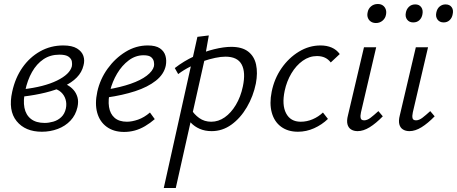

<svg xmlns="http://www.w3.org/2000/svg" viewBox="-20 -650 2283 959"><path d="M189 8Q106 8 63 -45Q20 -98 41 -192Q56 -261 92 -312.5Q128 -364 180.5 -393.5Q233 -423 296 -423Q340 -423 364.5 -408Q389 -393 396.5 -370.5Q404 -348 397 -323Q389 -289 363.5 -263Q338 -237 298 -218.5Q258 -200 207 -187.5Q156 -175 98 -168L95 -204Q200 -216 264.5 -247.5Q329 -279 339 -319Q341 -329 339 -342.5Q337 -356 323 -366.5Q309 -377 277 -377Q231 -377 197 -354Q163 -331 140 -290.5Q117 -250 106 -197Q95 -148 102 -112Q109 -76 134.5 -56Q160 -36 203 -36Q224 -36 246.5 -42.5Q269 -49 286 -65Q303 -81 309 -108Q314 -132 307.5 -153.5Q301 -175 284.5 -190Q268 -205 242 -209L286 -238Q301 -234 318 -224.5Q335 -215 348 -200Q361 -185 367 -164Q373 -143 367 -115Q358 -75 332 -47.5Q306 -20 268.5 -6Q231 8 189 8Z M600 9Q548 9 513 -16.5Q478 -42 465.5 -87Q453 -132 466 -192Q480 -255 517.5 -307Q555 -359 607 -391Q659 -423 718 -423Q758 -423 779 -408.5Q800 -394 806.5 -371Q813 -348 808 -322Q799 -279 758.5 -247Q718 -215 655 -194.5Q592 -174 514 -163L516 -203Q582 -214 632.5 -231.5Q683 -249 713 -272Q743 -295 749 -319Q751 -329 748.5 -342Q746 -355 735 -364.5Q724 -374 697 -374Q657 -374 623 -348.5Q589 -323 565 -282.5Q541 -242 530 -197Q519 -151 524.5 -116Q530 -81 552.5 -61.5Q575 -42 614 -42Q639 -42 669.5 -52.5Q700 -63 729 -88L753 -55Q730 -35 704.5 -20Q679 -5 653 2Q627 9 600 9Z M798 289 966 -466 1023 -473 1001 -349 858 289ZM1037 5Q1004 5 977.5 -6.5Q951 -18 933 -37.5Q915 -57 907 -80L932 -108Q949 -79 975 -60.5Q1001 -42 1035 -42Q1071 -42 1102.5 -64Q1134 -86 1158 -126Q1182 -166 1193 -218Q1208 -289 1187 -328Q1166 -367 1106 -367Q1084 -367 1055 -361Q1026 -355 994 -344Q962 -333 930 -317Q898 -301 870 -280L853 -310Q898 -345 949 -368.5Q1000 -392 1049 -404Q1098 -416 1135 -416Q1189 -416 1219.5 -392.5Q1250 -369 1259 -327.5Q1268 -286 1258 -233Q1245 -169 1213 -114.5Q1181 -60 1136 -27.5Q1091 5 1037 5Z M1468 8Q1418 8 1384 -17Q1350 -42 1337.5 -87.5Q1325 -133 1337 -192Q1350 -257 1386 -309Q1422 -361 1473 -392Q1524 -423 1581 -423Q1612 -423 1636.5 -412.5Q1661 -402 1677 -380L1632 -338Q1620 -354 1603 -362Q1586 -370 1563 -370Q1525 -370 1492 -346.5Q1459 -323 1435.5 -283.5Q1412 -244 1402 -197Q1387 -126 1409 -84Q1431 -42 1482 -42Q1513 -42 1542 -54.5Q1571 -67 1593 -88L1618 -56Q1588 -27 1549 -9.5Q1510 8 1468 8Z M1766 5Q1747 5 1733.5 -3.5Q1720 -12 1715.5 -29.5Q1711 -47 1718 -74L1798 -414H1859L1783 -89Q1779 -71 1781.5 -60Q1784 -49 1799 -49Q1814 -49 1830.5 -61.5Q1847 -74 1870 -95L1892 -69Q1858 -34 1826.5 -14.5Q1795 5 1766 5ZM1858 -535Q1843 -535 1832.5 -542Q1822 -549 1817.5 -561Q1813 -573 1816 -587Q1819 -606 1833 -618Q1847 -630 1867 -630Q1882 -630 1892 -623Q1902 -616 1906.5 -604Q1911 -592 1908 -577Q1905 -559 1891 -547Q1877 -535 1858 -535Z M2025 5Q2006 5 1992.5 -3.5Q1979 -12 1974.5 -29.5Q1970 -47 1977 -74L2057 -414H2118L2042 -89Q2038 -71 2040.5 -60Q2043 -49 2058 -49Q2073 -49 2089.5 -61.5Q2106 -74 2129 -95L2151 -69Q2117 -34 2085.5 -14.5Q2054 5 2025 5ZM2044 -538Q2024 -538 2013.5 -552Q2003 -566 2007 -586Q2010 -604 2022.5 -616Q2035 -628 2054 -628Q2074 -628 2084 -614Q2094 -600 2090 -579Q2087 -561 2075 -549.5Q2063 -538 2044 -538ZM2196 -538Q2176 -538 2165.5 -552Q2155 -566 2159 -586Q2163 -607 2176 -617.5Q2189 -628 2205 -628Q2226 -628 2236 -614Q2246 -600 2241 -579Q2238 -561 2226 -549.5Q2214 -538 2196 -538Z"/></svg>

Font: Ysabeau Infant
Style: Italic
Weight: 400
Italic angle: -12°
Designer: Christian Thalmann (Catharsis Fonts)
Version: Version 2.001;gftools[0.9.30]; featfreeze: ss01,ss02,lnum